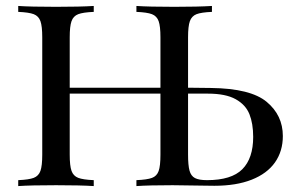

<svg xmlns="http://www.w3.org/2000/svg" viewBox="-20 -628 1008 648"><path d="M934.6 -168.9Q934.6 -117.7 908 -79.8Q881.3 -42 829.3 -21.5Q777.3 -1 703.6 -1L664.6 -1.5Q579.6 -2.9 562.5 -2.9Q482.9 -2.9 440.4 0V-20Q476.6 -21.5 492.9 -27.6Q509.3 -33.7 515.4 -50.8Q521.5 -67.9 521.5 -106V-312H215.3V-106Q215.3 -68.4 221.4 -51.3Q227.5 -34.2 243.9 -27.8Q260.3 -21.5 296.4 -20V0Q250.5 -2.9 169.4 -2.9Q83.5 -2.9 41.5 0V-20Q77.6 -21.5 94 -27.8Q110.4 -34.2 116.5 -51.3Q122.6 -68.4 122.6 -106V-502Q122.6 -539.6 116.5 -556.6Q110.4 -573.7 94 -580.1Q77.6 -586.4 41.5 -587.9V-607.9Q83 -605 169.4 -605Q250.5 -605 296.4 -607.9V-587.9Q260.3 -586.4 243.9 -580.1Q227.5 -573.7 221.4 -556.6Q215.3 -539.6 215.3 -502V-332H521.5V-502Q521.5 -539.6 515.4 -556.6Q509.3 -573.7 492.9 -580.1Q476.6 -586.4 440.4 -587.9V-607.9Q482.9 -605 568.4 -605Q648.9 -605 695.3 -607.9V-587.9Q659.2 -586.4 643.1 -580.1Q627 -573.7 620.8 -556.6Q614.7 -539.6 614.7 -502V-332L691.4 -331.1Q825.7 -329.6 880.1 -284.2Q934.6 -238.8 934.6 -168.9ZM834.5 -166Q834.5 -210.9 821.8 -242.7Q809.1 -274.4 775.4 -293.2Q741.7 -312 681.6 -312H614.7V-106Q614.7 -70.3 619.6 -52.2Q624.5 -34.2 637.9 -27.1Q651.4 -20 678.7 -20Q761.2 -20 797.9 -56.9Q834.5 -93.8 834.5 -166Z"/></svg>

Font: Playfair Display SC
Style: Regular
Weight: 400
Designer: Claus Eggers Sørensen
Foundry: Claus Eggers Sørensen
Version: Version 1.004;PS 001.004;hotconv 1.0.70;makeotf.lib2.5.58329